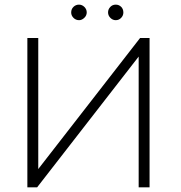

<svg xmlns="http://www.w3.org/2000/svg" viewBox="-20 -808 780 828"><path d="M98 -644H145V-79L584 -644H625V0H578V-564L140 0H98ZM287 -754Q287 -769 297 -778.5Q307 -788 320.5 -788Q334 -788 344 -778Q354 -768 354 -754.5Q354 -741 343.5 -731Q333 -721 321 -721Q307 -721 297 -731Q287 -741 287 -754ZM512 -754Q512 -741 502.5 -731Q493 -721 479 -721Q466 -721 456 -731Q446 -741 446 -754.5Q446 -768 455.5 -778Q465 -788 479 -788Q493 -788 502.5 -778.5Q512 -769 512 -754Z"/></svg>

Font: Montserrat Ace
Style: Light
Weight: 300
Designer: Julieta Ulanovsky
Foundry: Julieta Ulanovsky
Version: Version 1